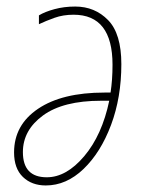

<svg xmlns="http://www.w3.org/2000/svg" viewBox="-20 -557 438 587"><path d="M351 -361Q351 -454 310.5 -495.5Q270 -537 210 -537Q176 -537 146.5 -529Q117 -521 99 -510V-483Q120 -493 146.5 -502.5Q173 -512 205 -512Q324 -512 324 -359Q324 -313 318 -274H299Q170 -274 96.5 -224.5Q23 -175 23 -91Q23 -42 50 -16Q77 10 120 10Q183 10 235.5 -40.5Q288 -91 319.5 -175Q351 -259 351 -361ZM50 -92Q50 -159 111.5 -204Q173 -249 289 -249H314Q292 -144 237.5 -79.5Q183 -15 123 -15Q50 -15 50 -92Z"/></svg>

Font: Noto Sans Display SemiCondensed Thin
Style: Italic
Weight: 250
Width: 4
Designer: Monotype Design team
Foundry: Monotype Imaging Inc.
Version: 1.000